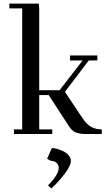

<svg xmlns="http://www.w3.org/2000/svg" viewBox="-20 -749 609 1073"><path d="M32.2 -702.1V-729H196.8L199.2 -702.1V-245.1H313L441.9 -411.1H371.1V-439H523.9V-411.1H476.1L342.8 -235.8L439 -91.8Q464.4 -53.7 489.7 -39.8Q515.1 -25.9 548.8 -25.9V0H459Q427.2 0 404.8 -8.5Q382.3 -17.1 367.2 -41L252 -217.8H199.2V-25.9H272V0H58.1V-25.9H104V-702.1ZM243.2 138.2 270 78.1Q275.4 78.1 286.6 80.1Q297.9 82 313.5 87.6Q329.1 93.3 342.8 101.1Q356.4 108.9 366.2 122.1Q376 135.3 376 150.9Q376 176.8 342 221.4Q308.1 266.1 267.1 304.2L248 287.1Q308.1 227.1 308.1 189Q308.1 173.3 298.8 163.8Q289.6 154.3 281 152.1Q272.5 149.9 265.1 149.9Z"/></svg>

Font: Dehuti Alt
Style: Bold
Weight: 700
Version: Version 1.2